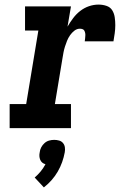

<svg xmlns="http://www.w3.org/2000/svg" viewBox="-20 -558 540 836"><path d="M22 0V-105H94L147 -425H89V-530H289L274 -442Q285 -461 298.5 -479Q312 -497 329.5 -510.5Q347 -524 367.5 -531Q388 -538 409 -538Q427 -538 443.5 -532.5Q460 -527 468.5 -513.5Q477 -500 479.5 -483Q482 -466 482 -448.5Q482 -431 479.5 -413Q477 -395 474 -378H349Q350 -384 350.5 -390Q351 -396 351.5 -402Q352 -408 351 -413.5Q350 -419 347.5 -424Q345 -429 339.5 -431Q334 -433 328 -433Q315 -433 304 -424.5Q293 -416 285 -404.5Q277 -393 272 -380.5Q267 -368 263 -355.5Q259 -343 256.5 -330Q254 -317 252 -304L219 -105H289V0ZM171 258 131 215Q145 203 157 188.5Q169 174 178 157Q170 155 164 150Q158 145 155 137.5Q152 130 151.5 122Q151 114 153 105Q154 94 159.5 83.5Q165 73 174 65Q183 57 194 54Q205 51 216 51Q227 51 237.5 54Q248 57 254.5 65Q261 73 262.5 83.5Q264 94 262 105Q258 127 250.5 148Q243 169 231.5 189Q220 209 204.5 226.5Q189 244 171 258Z"/></svg>

Font: Iosevka Slab Extrabold Oblique
Style: Regular
Weight: 800
Italic angle: -9°
Monospace: yes
Designer: Belleve Invis
Foundry: Belleve Invis
Version: Version 11.1.1; ttfautohint (v1.8.3)